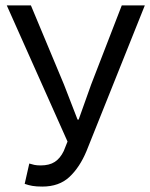

<svg xmlns="http://www.w3.org/2000/svg" viewBox="-20 -676 554 708"><path d="M136 12Q114 12 99.5 9.5Q85 7 71 2L88 -73Q97 -70 106.5 -68Q116 -66 130 -66Q162 -66 182 -79Q202 -92 215 -119L229 -154L5 -656H94L216 -364L266 -235H270L316 -364L429 -656H514L299 -119Q274 -59 236 -23.5Q198 12 136 12Z"/></svg>

Font: Source Sans 3
Style: Regular
Weight: 400
Designer: Paul D. Hunt
Foundry: Adobe
Version: Version 3.046;hotconv 1.0.118;makeotfexe 2.5.65603